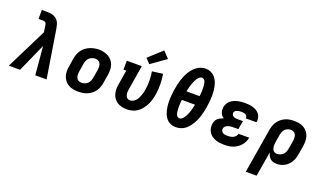

<svg xmlns="http://www.w3.org/2000/svg" viewBox="-87 -1390 3774 2217"><g transform="rotate(20 1800.0 -282.0)"><path d="M3 0 252 -501 241 -576Q240 -586 237.5 -595.5Q235 -605 229 -612Q223 -619 214 -622Q205 -625 195 -625H141V-735H195Q217 -735 239 -733.5Q261 -732 281.5 -724.5Q302 -717 318.5 -704Q335 -691 346 -673.5Q357 -656 362.5 -635Q368 -614 372 -593L467 0H328L297 -349L141 0Z M856 8Q824 8 793 2Q762 -4 736 -19Q710 -34 691.5 -57.5Q673 -81 663.5 -110Q654 -139 654 -170.5Q654 -202 660 -234L676 -334Q681 -362 690.5 -388.5Q700 -415 717.5 -438.5Q735 -462 758.5 -480Q782 -498 809 -509Q836 -520 863.5 -525.5Q891 -531 919 -531Q951 -531 981 -523.5Q1011 -516 1037 -501.5Q1063 -487 1082 -463Q1101 -439 1110 -410.5Q1119 -382 1119 -350Q1119 -318 1114 -286L1097 -186Q1093 -159 1083 -132Q1073 -105 1056 -81.5Q1039 -58 1015.5 -40Q992 -22 965 -11Q938 0 910.5 4Q883 8 856 8ZM858 -102Q878 -102 898 -109Q918 -116 933 -131Q948 -146 956 -165Q964 -184 967 -204L984 -304Q987 -324 986.5 -344.5Q986 -365 977.5 -382.5Q969 -400 951.5 -409Q934 -418 914 -418Q894 -418 874.5 -410.5Q855 -403 840 -388.5Q825 -374 817.5 -355Q810 -336 806 -316L790 -216Q788 -203 787 -189Q786 -175 788 -162.5Q790 -150 795.5 -138Q801 -126 810 -117.5Q819 -109 832 -105.5Q845 -102 858 -102Z M1451 8Q1420 8 1390.5 1Q1361 -6 1336.5 -21.5Q1312 -37 1295 -60.5Q1278 -84 1270 -112.5Q1262 -141 1262 -172Q1262 -203 1268 -234L1297 -410H1263V-520H1448L1398 -216Q1396 -203 1395 -190.5Q1394 -178 1395 -165.5Q1396 -153 1400 -141.5Q1404 -130 1411 -121Q1418 -112 1429.5 -107Q1441 -102 1454 -102Q1473 -102 1491 -111.5Q1509 -121 1522.5 -136.5Q1536 -152 1545 -170Q1554 -188 1561 -206.5Q1568 -225 1572.5 -244Q1577 -263 1580 -282Q1589 -338 1588 -393.5Q1587 -449 1578 -504L1709 -521Q1719 -458 1720 -394.5Q1721 -331 1711 -266Q1705 -232 1695.5 -199.5Q1686 -167 1670.5 -136Q1655 -105 1632.5 -77Q1610 -49 1581 -28.5Q1552 -8 1518 0Q1484 8 1451 8ZM1521 -571 1465 -629 1629 -779 1704 -701Z M2056 8Q2035 8 2014.5 3Q1994 -2 1976 -12Q1958 -22 1944.5 -37Q1931 -52 1921 -69.5Q1911 -87 1904 -106.5Q1897 -126 1892.5 -146Q1888 -166 1885.5 -187Q1883 -208 1882 -229.5Q1881 -251 1882 -273Q1883 -295 1884.5 -316.5Q1886 -338 1889 -359.5Q1892 -381 1895 -403Q1900 -431 1906 -459Q1912 -487 1920.5 -514Q1929 -541 1940 -568Q1951 -595 1966 -620.5Q1981 -646 2000.5 -669Q2020 -692 2044.5 -709.5Q2069 -727 2097 -736.5Q2125 -746 2153 -746Q2185 -746 2214.5 -733Q2244 -720 2264.5 -698Q2285 -676 2297.5 -647.5Q2310 -619 2316.5 -589Q2323 -559 2325.5 -527Q2328 -495 2327 -462Q2326 -429 2322.5 -396.5Q2319 -364 2314 -332Q2309 -304 2303 -276Q2297 -248 2289 -221Q2281 -194 2269.5 -167.5Q2258 -141 2243 -115.5Q2228 -90 2208.5 -66.5Q2189 -43 2165 -25.5Q2141 -8 2112.5 0Q2084 8 2056 8ZM2032 -423H2194Q2195 -438 2196.5 -453Q2198 -468 2198.5 -483Q2199 -498 2199 -512.5Q2199 -527 2198 -542Q2197 -557 2195 -571.5Q2193 -586 2188.5 -599.5Q2184 -613 2173.5 -623Q2163 -633 2148 -633Q2132 -633 2119 -622.5Q2106 -612 2096 -598.5Q2086 -585 2079 -571Q2072 -557 2066 -542Q2060 -527 2055 -512.5Q2050 -498 2046 -483Q2042 -468 2038.5 -453Q2035 -438 2032 -423ZM2061 -102Q2077 -102 2090 -112.5Q2103 -123 2113 -136.5Q2123 -150 2130 -164Q2137 -178 2143 -193Q2149 -208 2154 -222.5Q2159 -237 2163 -252Q2167 -267 2170.5 -282Q2174 -297 2177 -312H2015Q2014 -297 2012.5 -282Q2011 -267 2010.5 -252Q2010 -237 2010 -222.5Q2010 -208 2011 -193Q2012 -178 2014 -163.5Q2016 -149 2020.5 -135.5Q2025 -122 2035.5 -112Q2046 -102 2061 -102Z M2656 8Q2627 8 2599 5Q2571 2 2545.5 -7Q2520 -16 2498 -31.5Q2476 -47 2461.5 -69.5Q2447 -92 2442 -119.5Q2437 -147 2441 -175Q2444 -193 2452 -210.5Q2460 -228 2475 -241Q2490 -254 2507.5 -262.5Q2525 -271 2543 -277Q2529 -286 2518 -299Q2507 -312 2500.5 -327.5Q2494 -343 2493 -361Q2492 -379 2494 -397Q2498 -419 2509.5 -440.5Q2521 -462 2539 -477.5Q2557 -493 2579 -503Q2601 -513 2623.5 -518.5Q2646 -524 2668.5 -526Q2691 -528 2714 -528Q2739 -528 2764 -525.5Q2789 -523 2812.5 -516Q2836 -509 2857 -496.5Q2878 -484 2892.5 -465.5Q2907 -447 2913 -422.5Q2919 -398 2915 -373Q2914 -371 2913.5 -368.5Q2913 -366 2913 -364H2781Q2781 -365 2781 -365.5Q2781 -366 2782 -367Q2784 -380 2778 -391Q2772 -402 2761.5 -408Q2751 -414 2738.5 -416Q2726 -418 2714 -418Q2705 -418 2696.5 -417.5Q2688 -417 2679.5 -415.5Q2671 -414 2662 -411.5Q2653 -409 2645 -405Q2637 -401 2631.5 -393.5Q2626 -386 2624 -377Q2622 -364 2628 -352Q2634 -340 2645.5 -333.5Q2657 -327 2670 -325Q2683 -323 2697 -323H2762L2744 -218H2680Q2669 -218 2658.5 -217Q2648 -216 2637 -214Q2626 -212 2615.5 -208Q2605 -204 2595.5 -197.5Q2586 -191 2580 -181Q2574 -171 2572 -160Q2570 -145 2577.5 -132Q2585 -119 2597.5 -112.5Q2610 -106 2625 -104Q2640 -102 2656 -102Q2672 -102 2689 -105Q2706 -108 2721.5 -115.5Q2737 -123 2749 -137Q2761 -151 2764 -168H2896Q2891 -141 2879.5 -116.5Q2868 -92 2850 -71Q2832 -50 2808.5 -34Q2785 -18 2759.5 -8.5Q2734 1 2707.5 4.5Q2681 8 2656 8Z M2993 215 3084 -334Q3089 -361 3098 -387Q3107 -413 3123.5 -436.5Q3140 -460 3162.5 -478.5Q3185 -497 3211 -508.5Q3237 -520 3264.5 -524Q3292 -528 3319 -528Q3350 -528 3381 -522Q3412 -516 3438 -501Q3464 -486 3482.5 -462.5Q3501 -439 3510 -410Q3519 -381 3519 -349.5Q3519 -318 3514 -286L3497 -186Q3493 -161 3486 -137Q3479 -113 3466 -90.5Q3453 -68 3434.5 -49Q3416 -30 3393.5 -17Q3371 -4 3346.5 2Q3322 8 3297 8Q3274 8 3253 2Q3232 -4 3216.5 -17.5Q3201 -31 3191.5 -50Q3182 -69 3177 -90L3126 215ZM3260 -102Q3279 -102 3298.5 -109.5Q3318 -117 3333 -131.5Q3348 -146 3356 -165Q3364 -184 3367 -204L3384 -304Q3387 -324 3386.5 -344Q3386 -364 3378.5 -381.5Q3371 -399 3354 -408.5Q3337 -418 3316 -418Q3297 -418 3278 -410.5Q3259 -403 3245.5 -388Q3232 -373 3224.5 -354Q3217 -335 3214 -316L3200 -231Q3198 -217 3196.5 -202.5Q3195 -188 3196 -174.5Q3197 -161 3200.5 -147.5Q3204 -134 3212 -123.5Q3220 -113 3232.5 -107.5Q3245 -102 3260 -102Z"/></g></svg>

Font: Iosevka Etoile XBdObl
Style: Regular
Weight: 800
Italic angle: -9°
Designer: Belleve Invis
Foundry: Belleve Invis
Version: Version 15.5.2; ttfautohint (v1.8.4)